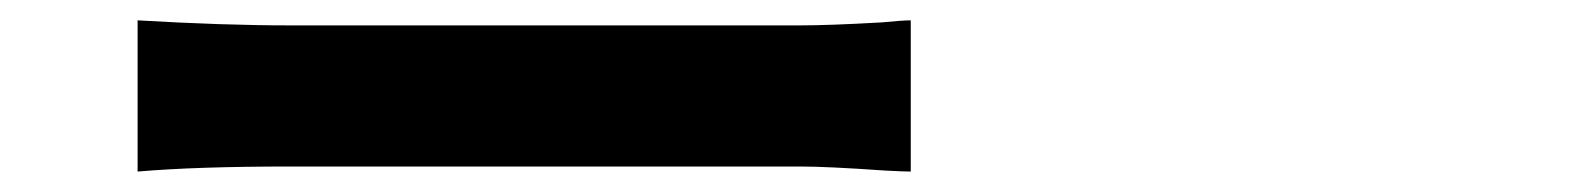

<svg xmlns="http://www.w3.org/2000/svg" viewBox="-20 -467 1540 186"><path d="M113.3 -300.8V-447.3Q196.3 -442.4 261.7 -442.4H754.9Q783.2 -442.4 834 -445.3Q854.5 -447.3 862.3 -447.3V-300.8Q855.5 -300.8 836.9 -301.8Q781.2 -305.7 754.9 -305.7H507.8H261.7Q169.9 -305.7 113.3 -300.8Z"/></svg>

Font: Bpmf GenSeki Gothic B
Style: B
Weight: 700
Foundry: But Ko
Version: Version 1.320